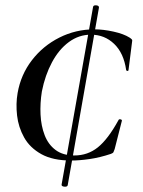

<svg xmlns="http://www.w3.org/2000/svg" viewBox="-20 -590 535 720"><path d="M211 102 329 -564Q330 -571 341 -570Q352 -569 351 -561L234 104Q233 111 221.5 110Q210 109 211 102ZM334 -480Q367 -480 405.5 -471.5Q444 -463 466 -449Q472 -445 474.5 -442Q477 -439 475 -431L462 -328Q462 -324 458 -324Q454 -324 453 -328Q444 -391 408 -425.5Q372 -460 321 -460Q276 -460 238.5 -432.5Q201 -405 175 -356.5Q149 -308 137 -247Q130 -203 132 -160.5Q134 -118 147.5 -83Q161 -48 188.5 -27.5Q216 -7 259 -7Q309 -7 347 -37.5Q385 -68 424 -139Q426 -144 432 -142.5Q438 -141 437 -137L410 -31Q407 -23 405.5 -19.5Q404 -16 396 -13Q354 1 315.5 6.5Q277 12 247 12Q178 12 135 -12Q92 -36 70.5 -74.5Q49 -113 44 -157Q39 -201 46 -241Q58 -310 99.5 -364Q141 -418 202.5 -449Q264 -480 334 -480Z"/></svg>

Font: Cormorant SemiBold
Style: Italic
Weight: 600
Italic angle: -10°
Designer: Christian Thalmann (Catharsis Fonts)
Foundry: Catharsis Fonts
Version: Version 4.000